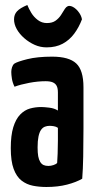

<svg xmlns="http://www.w3.org/2000/svg" viewBox="-20 -736 383 766"><path d="M165 10Q137 10 111.5 5Q86 0 66 -15.5Q46 -31 34.5 -62Q23 -93 23 -145Q23 -196 33 -228.5Q43 -261 60.5 -279Q78 -297 99.5 -303Q121 -309 144 -309Q156 -309 176.5 -306.5Q197 -304 211 -295Q211 -295 211 -307.5Q211 -320 211 -336.5Q211 -353 211 -367Q211 -384 206 -393.5Q201 -403 190.5 -407.5Q180 -412 162 -412Q131 -412 96.5 -405.5Q62 -399 38 -390Q30 -406 27.5 -422Q25 -438 25 -449Q25 -458 28 -467.5Q31 -477 37 -482Q49 -490 89 -500Q129 -510 188 -510Q255 -510 284 -483Q313 -456 313 -388V-339Q313 -282 313 -223Q313 -164 312 -112Q311 -60 308 -23Q284 -9 247.5 0.5Q211 10 165 10ZM173 -74Q183 -74 193.5 -77.5Q204 -81 208 -86Q209 -99 210 -123.5Q211 -148 211 -175.5Q211 -203 211 -226Q204 -231 194.5 -232.5Q185 -234 178 -234Q168 -234 159 -230.5Q150 -227 143.5 -217.5Q137 -208 133.5 -191Q130 -174 130 -148Q130 -126 132.5 -112.5Q135 -99 140.5 -90Q146 -81 154 -77.5Q162 -74 173 -74ZM166 -547Q141 -547 118.5 -557Q96 -567 77 -583.5Q58 -600 47 -619.5Q36 -639 36 -659Q36 -678 48 -691Q60 -704 89 -716Q95 -701 105 -684.5Q115 -668 131 -656Q147 -644 167 -644Q188 -644 201 -653Q214 -662 223 -675.5Q232 -689 239 -701Q249 -716 263.5 -711.5Q278 -707 291 -691.5Q304 -676 307 -659Q295 -627 276 -601.5Q257 -576 230 -561.5Q203 -547 166 -547Z"/></svg>

Font: Yanone Kaffeesatz ExtraLight SemiBold
Style: Regular
Weight: 600
Version: Version 2.003